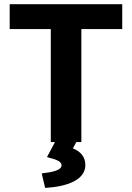

<svg xmlns="http://www.w3.org/2000/svg" viewBox="-20 -674 626 911"><path d="M560 -536V-654H26V-536H221V0H241L203 71L215 75C262 86 272 98 272 111C272 128 246 141 190 147L178 149L194 217H202C293 211 385 182 385 109C385 68 360 44 326 30L342 0H366V-536Z"/></svg>

Font: Falling Sky
Style: SeBd
Weight: 600
Designer: Paul D. Hunt
Foundry: Adobe Systems Incorporated
Version: Version 1.02